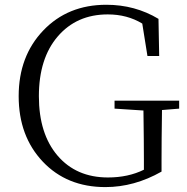

<svg xmlns="http://www.w3.org/2000/svg" viewBox="-20 -763 777 798"><path d="M724.6 -344.7V-311.5L653.3 -305.7Q651.4 -176.8 651.4 -98.6V-49.8Q538.1 14.6 418 14.6Q257.8 14.6 157.7 -91.3Q57.6 -197.3 57.6 -363.3Q57.6 -529.3 159.7 -636.2Q261.7 -743.2 421.9 -743.2Q541 -743.2 638.7 -684.6L641.6 -530.3H592.8L571.3 -665Q508.8 -703.1 427.7 -703.1Q298.8 -703.1 220.2 -611.8Q141.6 -520.5 141.6 -363.3Q141.6 -207 219.2 -116.2Q296.9 -25.4 428.7 -25.4Q512.7 -25.4 578.1 -57.6V-98.6Q578.1 -168.9 576.2 -303.7L456.1 -311.5V-344.7Z"/></svg>

Font: Bpmf Zihi Serif Light
Style: Light
Weight: 300
Foundry: But Ko
Version: Version 1.320